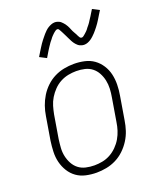

<svg xmlns="http://www.w3.org/2000/svg" viewBox="-140 -838 780 935"><g transform="rotate(-20 250.0 -371.0)"><path d="M199 8Q171 8 144 2Q117 -4 96 -19Q75 -34 61 -56.5Q47 -79 40.5 -105Q34 -131 35 -159Q36 -187 40 -215L60 -335Q64 -361 72.5 -385.5Q81 -410 95 -433Q109 -456 129 -475Q149 -494 173 -506Q197 -518 223 -523Q249 -528 274 -528Q302 -528 329 -522Q356 -516 377 -501Q398 -486 412.5 -463.5Q427 -441 433 -415Q439 -389 438.5 -361Q438 -333 433 -305L413 -185Q409 -159 401 -134.5Q393 -110 378.5 -87Q364 -64 344 -45Q324 -26 300 -14Q276 -2 250 3Q224 8 199 8ZM201 -29Q221 -29 242 -33Q263 -37 282.5 -47.5Q302 -58 318.5 -74.5Q335 -91 346 -110Q357 -129 363.5 -149.5Q370 -170 373 -191L393 -311Q397 -333 398 -355Q399 -377 394.5 -398Q390 -419 380 -437.5Q370 -456 354 -468.5Q338 -481 317 -486Q296 -491 273 -491Q253 -491 232 -487Q211 -483 191 -472.5Q171 -462 155 -445.5Q139 -429 127.5 -410Q116 -391 110 -370.5Q104 -350 100 -329L80 -209Q77 -187 75.5 -165Q74 -143 78.5 -122Q83 -101 93 -82.5Q103 -64 119 -51.5Q135 -39 156.5 -34Q178 -29 201 -29ZM355 -598Q349 -598 343 -599.5Q337 -601 332 -603.5Q327 -606 322.5 -610Q318 -614 314.5 -618Q311 -622 307.5 -627Q304 -632 301.5 -637Q299 -642 296.5 -647Q294 -652 291.5 -657Q289 -662 286.5 -667.5Q284 -673 281 -678.5Q278 -684 275.5 -689.5Q273 -695 270.5 -699Q268 -703 265 -708.5Q262 -714 256 -714Q252 -714 248 -711.5Q244 -709 241 -706.5Q238 -704 234 -700.5Q230 -697 225.5 -692Q221 -687 220 -686Q219 -685 217 -682Q215 -679 212.5 -676Q210 -673 207.5 -670Q205 -667 202.5 -663.5Q200 -660 197.5 -656Q195 -652 192 -648Q189 -644 186.5 -639.5Q184 -635 180.5 -630Q177 -625 174.5 -620Q172 -615 168.5 -610Q165 -605 162 -599L127 -617Q134 -629 140 -638.5Q146 -648 151.5 -657Q157 -666 162.5 -674Q168 -682 173.5 -689Q179 -696 184 -702Q189 -708 193.5 -713.5Q198 -719 206 -726.5Q214 -734 221.5 -738.5Q229 -743 238 -746.5Q247 -750 256 -750Q262 -750 267.5 -748.5Q273 -747 278.5 -744.5Q284 -742 288 -738Q292 -734 296 -730Q300 -726 303 -721.5Q306 -717 309 -712Q312 -707 314.5 -701.5Q317 -696 319 -691Q321 -686 323.5 -680.5Q326 -675 329.5 -669.5Q333 -664 335.5 -659Q338 -654 340 -649.5Q342 -645 345.5 -640Q349 -635 355 -635Q359 -635 363 -637.5Q367 -640 369.5 -642.5Q372 -645 376.5 -648.5Q381 -652 385 -656.5Q389 -661 390.5 -662.5Q392 -664 393.5 -666.5Q395 -669 397.5 -672Q400 -675 403 -678.5Q406 -682 408.5 -685.5Q411 -689 413.5 -692.5Q416 -696 418.5 -700.5Q421 -705 424 -709Q427 -713 430 -718Q433 -723 436 -728Q439 -733 442.5 -738.5Q446 -744 449 -749L484 -731Q477 -720 471 -710Q465 -700 459.5 -691Q454 -682 448.5 -674Q443 -666 437.5 -659Q432 -652 427 -646Q422 -640 417.5 -635Q413 -630 405 -622.5Q397 -615 389.5 -610Q382 -605 373 -601.5Q364 -598 355 -598Z"/></g></svg>

Font: Iosevka Curly Extralight
Style: Italic
Weight: 200
Italic angle: -9°
Monospace: yes
Designer: Belleve Invis
Foundry: Belleve Invis
Version: Version 22.1.2; ttfautohint (v1.8.4)